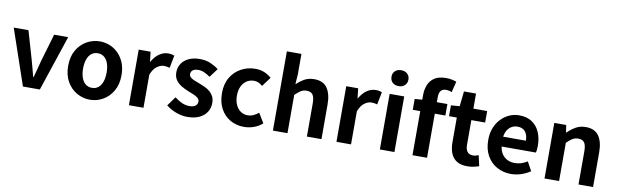

<svg xmlns="http://www.w3.org/2000/svg" viewBox="-49 -1351 6117 1904"><g transform="rotate(10 3009.5 -399.5)"><path d="M205.2 0 13.8 -559.8H162.2L243.3 -280.6Q255 -239.5 266.2 -196.7Q277.5 -153.9 288.9 -111.1H293.7Q305.4 -153.9 316.7 -196.7Q327.9 -239.5 338.6 -280.6L420.7 -559.8H562.2L375.3 0Z M880.3 13.8Q810.3 13.8 748.6 -21.1Q686.9 -55.9 649 -121.7Q611.2 -187.5 611.2 -279.9Q611.2 -372.8 649 -438.4Q686.9 -503.9 748.6 -538.7Q810.3 -573.5 880.3 -573.5Q932.7 -573.5 981.1 -553.9Q1029.4 -534.2 1067 -496.4Q1104.6 -458.5 1126.6 -404.2Q1148.6 -349.8 1148.6 -279.9Q1148.6 -187.5 1110.6 -121.7Q1072.7 -55.9 1011.5 -21.1Q950.3 13.8 880.3 13.8ZM880.3 -105.8Q918.3 -105.8 944.9 -127.3Q971.5 -148.9 985 -188.2Q998.5 -227.4 998.5 -279.9Q998.5 -332.7 985 -371.7Q971.5 -410.7 944.9 -432.3Q918.3 -454 880.3 -454Q842.2 -454 815.7 -432.3Q789.1 -410.7 775.3 -371.7Q761.5 -332.7 761.5 -279.9Q761.5 -227.4 775.3 -188.2Q789.1 -148.9 815.7 -127.3Q842.2 -105.8 880.3 -105.8Z M1272.3 0V-559.8H1392L1403.4 -460.8H1406.2Q1436.9 -515.8 1479.2 -544.7Q1521.5 -573.5 1565.3 -573.5Q1588.7 -573.5 1603.4 -570.4Q1618.2 -567.2 1630.4 -561.8L1605.8 -435.2Q1590.4 -439.4 1577.5 -441.8Q1564.6 -444.2 1546.3 -444.2Q1514.4 -444.2 1478.7 -419.3Q1443 -394.4 1419 -333.6V0Z M1860.1 13.8Q1804.3 13.8 1746.7 -8.1Q1689.1 -30 1647.1 -64.5L1713.8 -157.4Q1751.4 -128.6 1787.9 -112.2Q1824.4 -95.7 1863.7 -95.7Q1905.5 -95.7 1925.4 -112.3Q1945.2 -128.9 1945.2 -155.2Q1945.2 -176.1 1928.3 -190.6Q1911.5 -205 1884.5 -216.5Q1857.5 -228 1828 -239Q1792.7 -253.2 1758.2 -273.3Q1723.7 -293.4 1701.1 -324.9Q1678.4 -356.4 1678.4 -403Q1678.4 -453.3 1704 -491.7Q1729.7 -530.1 1776.4 -551.8Q1823.2 -573.5 1886.5 -573.5Q1947.6 -573.5 1995.2 -552.7Q2042.8 -531.8 2077 -504.7L2010.8 -416.1Q1980.9 -437.7 1951.3 -450.9Q1921.6 -464.1 1890.8 -464.1Q1852.3 -464.1 1834.2 -449Q1816 -433.9 1816 -409.7Q1816 -389.6 1831.2 -376.5Q1846.4 -363.4 1872.1 -353.4Q1897.9 -343.4 1927.3 -332.2Q1955.4 -321.8 1982.9 -308.5Q2010.4 -295.2 2033.1 -275.9Q2055.7 -256.5 2069.3 -229.5Q2082.8 -202.4 2082.8 -163.4Q2082.8 -114.3 2057.4 -73.8Q2031.9 -33.2 1982.6 -9.7Q1933.3 13.8 1860.1 13.8Z M2432.8 13.8Q2355.7 13.8 2294 -21.1Q2232.3 -55.9 2196.2 -121.7Q2160.2 -187.5 2160.2 -279.9Q2160.2 -372.8 2199.8 -438.4Q2239.4 -503.9 2304.8 -538.7Q2370.1 -573.5 2445.5 -573.5Q2498 -573.5 2538.1 -556.2Q2578.2 -538.8 2608.9 -511.4L2539.1 -417.6Q2518.6 -435.6 2497.9 -444.8Q2477.2 -454 2454.1 -454Q2411.4 -454 2378.9 -432.3Q2346.3 -410.7 2328.4 -371.7Q2310.5 -332.7 2310.5 -279.9Q2310.5 -227.4 2328.5 -188.2Q2346.5 -148.9 2377.7 -127.3Q2408.9 -105.8 2448.7 -105.8Q2479.4 -105.8 2507 -118.8Q2534.7 -131.9 2558 -150.9L2616.4 -53.9Q2576.4 -18.6 2527.8 -2.4Q2479.2 13.8 2432.8 13.8Z M2722.3 0V-797.9H2869V-596.7L2862 -491.7Q2895.4 -523.8 2938.1 -548.7Q2980.9 -573.5 3038.2 -573.5Q3128.6 -573.5 3169.9 -514.3Q3211.2 -455 3211.2 -349.1V0H3064.5V-330.9Q3064.5 -396 3045.5 -421.9Q3026.5 -447.7 2985.1 -447.7Q2950.9 -447.7 2925.6 -431.9Q2900.3 -416 2869 -385.1V0Z M3362.3 0V-559.8H3482L3493.4 -460.8H3496.2Q3526.9 -515.8 3569.2 -544.7Q3611.5 -573.5 3655.3 -573.5Q3678.7 -573.5 3693.4 -570.4Q3708.2 -567.2 3720.4 -561.8L3695.8 -435.2Q3680.4 -439.4 3667.5 -441.8Q3654.6 -444.2 3636.3 -444.2Q3604.4 -444.2 3568.7 -419.3Q3533 -394.4 3509 -333.6V0Z M3799.3 0V-559.8H3946V0ZM3872.9 -650.6Q3834.2 -650.6 3811 -672.6Q3787.7 -694.5 3787.7 -731.4Q3787.7 -767.1 3811 -789Q3834.2 -810.8 3872.9 -810.8Q3910.5 -810.8 3934.2 -789Q3958 -767.1 3958 -731.4Q3958 -694.5 3934.2 -672.6Q3910.5 -650.6 3872.9 -650.6Z M4127.8 0V-605.1Q4127.8 -663.3 4147.3 -710.1Q4166.9 -756.8 4209.6 -784.3Q4252.3 -811.7 4322.3 -811.7Q4355.7 -811.7 4382.9 -806Q4410.1 -800.3 4429.1 -793.1L4401.7 -683.3Q4373.6 -696.2 4342.4 -696.2Q4309.8 -696.2 4292.1 -675.3Q4274.3 -654.4 4274.3 -607.9V0ZM4052.4 -444.1V-553.2L4136.3 -559.8H4380.6V-444.1Z M4679.9 13.8Q4613.7 13.8 4573.1 -12.6Q4532.4 -39 4514.1 -86Q4495.8 -133 4495.8 -195.4V-444.1H4417.3V-553.2L4504.4 -559.8L4520.9 -711.4H4642.4V-559.8H4781.2V-444.1H4642.4V-195.8Q4642.4 -148 4662.1 -124.9Q4681.8 -101.9 4718.8 -101.9Q4733 -101.9 4748.1 -105.7Q4763.2 -109.6 4774.1 -114.2L4798.6 -7Q4776.3 0.2 4746.8 7Q4717.3 13.8 4679.9 13.8Z M5120.4 13.8Q5041.9 13.8 4978.7 -21.2Q4915.5 -56.1 4878.4 -121.9Q4841.2 -187.7 4841.2 -279.9Q4841.2 -348.1 4862.8 -402.2Q4884.4 -456.3 4921.6 -494.8Q4958.8 -533.2 5005.5 -553.4Q5052.3 -573.5 5101.7 -573.5Q5179.1 -573.5 5231 -539.3Q5282.9 -505.1 5309.4 -444.7Q5335.8 -384.4 5335.8 -306.4Q5335.8 -285.9 5333.9 -267.6Q5331.9 -249.4 5329.1 -238.4H4983.7Q4989.9 -192.8 5011.2 -162.1Q5032.4 -131.4 5065.1 -115.5Q5097.8 -99.6 5139.6 -99.6Q5173.6 -99.6 5204 -109.4Q5234.3 -119.3 5265.1 -138.2L5314.6 -47.9Q5273.7 -19.8 5223 -3Q5172.4 13.8 5120.4 13.8ZM4981.4 -336.9H5210.3Q5210.3 -393.2 5184.4 -426.7Q5158.6 -460.2 5104.1 -460.2Q5075 -460.2 5049.2 -446.4Q5023.4 -432.6 5005.4 -405.4Q4987.4 -378.2 4981.4 -336.9Z M5457.3 0V-559.8H5577L5588.4 -485.9H5591.2Q5627.5 -522.2 5671.7 -547.9Q5715.9 -573.5 5773.2 -573.5Q5863.6 -573.5 5904.9 -514.3Q5946.2 -455 5946.2 -349.1V0H5799.5V-330.9Q5799.5 -396 5780.5 -421.9Q5761.5 -447.7 5720.1 -447.7Q5685.9 -447.7 5660.6 -431.9Q5635.3 -416 5604 -385.1V0Z"/></g></svg>

Font: Noto Sans JP
Style: Regular
Weight: 100
Designer: Ryoko NISHIZUKA 西塚涼子 (kana, bopomofo & ideographs); Paul D. Hunt (Latin, Greek & Cyrillic); Sandoll Communications 산돌커뮤니
Foundry: Adobe
Version: Version 2.004;hotconv 1.0.118;makeotfexe 2.5.65603